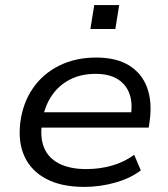

<svg xmlns="http://www.w3.org/2000/svg" viewBox="-20 -725 660 754"><path d="M311 9Q222 9 162.5 -22Q103 -53 76.5 -110Q50 -167 60 -246Q70 -321 109 -378Q148 -435 212 -467Q276 -499 358 -499Q437 -499 487 -468Q537 -437 557.5 -381.5Q578 -326 568 -251L564 -224H123L132 -284H516L493 -266Q502 -319 488.5 -356.5Q475 -394 441.5 -414.5Q408 -435 355 -435Q298 -435 254.5 -412.5Q211 -390 184 -350.5Q157 -311 148 -261L146 -247Q136 -188 152.5 -146.5Q169 -105 211.5 -83Q254 -61 319 -61Q371 -61 419 -74.5Q467 -88 507 -117L533 -56Q493 -25 433 -8Q373 9 311 9ZM335 -611 350 -705H448L433 -611Z"/></svg>

Font: Nunito Sans 10pt SemiExpanded
Style: Italic
Weight: 400
Width: 6
Italic angle: -9°
Designer: Vernon Adams
Foundry: Vernon Adams
Version: Version 3.101;gftools[0.9.27]